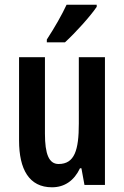

<svg xmlns="http://www.w3.org/2000/svg" viewBox="-20 -786 528 816"><path d="M391 -757V-766H263C242 -721 214 -672 179 -618V-606H256C300 -646 365 -718 391 -757ZM426 -543H315V-261C315 -148 297 -89 229 -89C188 -89 171 -131 171 -218V-543H61V-189C61 -66 104 10 201 10C254 10 295 -18 320 -71H326L339 0H426Z"/></svg>

Font: Noto Sans Sinhala UI ExtraCondensed SemiBold
Style: Regular
Weight: 600
Width: 2
Designer: Jelle Bosma - Monotype Design Team
Foundry: Monotype Imaging Inc.
Version: Version 2.006